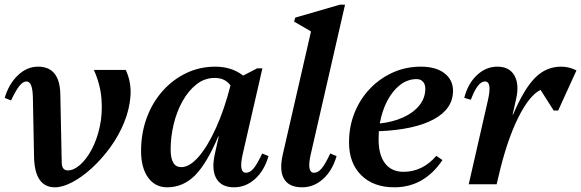

<svg xmlns="http://www.w3.org/2000/svg" viewBox="-24 -785 2476 818"><path d="M210 13Q123 13 121 -119L116 -374Q114 -438 89 -438Q74 -438 59 -419.5Q44 -401 23 -357L-4 -368Q14 -428 52.5 -464.5Q91 -501 138 -501Q231 -501 233 -383L239 -91Q240 -59 265 -59Q290 -59 317 -82.5Q344 -106 366.5 -148Q389 -190 401 -245Q413 -300 408.5 -362Q404 -424 376 -487H512Q536 -434 532 -377Q528 -320 505 -263.5Q482 -207 446 -157.5Q410 -108 368 -69.5Q326 -31 284.5 -9Q243 13 210 13Z M688 13Q637 13 607 -28.5Q577 -70 577 -142Q577 -217 601 -282.5Q625 -348 668.5 -397Q712 -446 769.5 -473.5Q827 -501 893 -501Q963 -501 1012 -463L1072 -494H1094L1010 -128Q992 -49 1024 -49Q1041 -49 1056.5 -67.5Q1072 -86 1093 -131L1120 -120Q1102 -58 1062.5 -22.5Q1023 13 973 13Q919 13 897.5 -25Q876 -63 892 -132L908 -204H906Q857 -88 806.5 -37.5Q756 13 688 13ZM703 -148Q703 -73 748 -73Q784 -73 822.5 -117.5Q861 -162 896.5 -240.5Q932 -319 958 -421Q935 -453 891 -453Q848 -453 813.5 -426Q779 -399 754 -354.5Q729 -310 716 -256Q703 -202 703 -148Z M1263 13Q1207 13 1186 -23Q1165 -59 1181 -128L1301 -651L1229 -693L1234 -710L1424 -765H1446L1300 -128Q1282 -49 1314 -49Q1331 -49 1346.5 -67.5Q1362 -86 1383 -131L1410 -120Q1392 -58 1352.5 -22.5Q1313 13 1263 13Z M1656 13Q1567 13 1515 -38.5Q1463 -90 1463 -178Q1463 -246 1486.5 -304.5Q1510 -363 1552 -407Q1594 -451 1649.5 -476Q1705 -501 1769 -501Q1833 -501 1869.5 -473Q1906 -445 1906 -398Q1906 -321 1823.5 -276.5Q1741 -232 1590 -226Q1589 -209 1589 -191Q1589 -125 1616.5 -89Q1644 -53 1695 -53Q1776 -53 1835 -121L1861 -103Q1783 13 1656 13ZM1751 -448Q1713 -448 1681 -423.5Q1649 -399 1626.5 -356.5Q1604 -314 1594 -259Q1650 -265 1694 -285Q1738 -305 1763 -336.5Q1788 -368 1788 -407Q1788 -426 1778 -437Q1768 -448 1751 -448Z M1973 0 2055 -359Q2073 -438 2042 -438Q2011 -438 1982 -360L1954 -368Q1969 -428 2007.5 -464.5Q2046 -501 2095 -501Q2146 -501 2167.5 -463.5Q2189 -426 2175 -364L2160 -297H2162Q2209 -407 2256 -454Q2303 -501 2367 -501Q2401 -501 2432 -485L2354 -314H2335L2279 -402Q2231 -379 2183 -282Q2135 -185 2100 -34L2092 0Z"/></svg>

Font: Platypi Medium
Style: Italic
Weight: 500
Italic angle: -13°
Designer: David Sargent
Foundry: Bolt Cutter Type
Version: Version 1.200; ttfautohint (v1.8.4.7-5d5b)